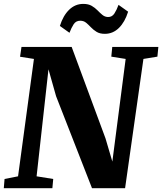

<svg xmlns="http://www.w3.org/2000/svg" viewBox="-25 -990 853 1010"><path d="M-5 0 -1 -48.5 70 -62.5 153.5 -680 80.5 -691.5 88 -743H352L530 -262L566 -140L636 -680L560.5 -692L565.5 -743H808L803 -692L729.5 -680L633 0H459L270 -484L230 -625.5L167.5 -62.5L255 -48.5L250.5 0ZM526.5 -812Q500 -812 483 -822.5Q466 -833 453.2 -846.5Q440.5 -860 427.8 -870.5Q415 -881 397 -881Q374.5 -881 362.5 -862.5Q350.5 -844 340.5 -817.5L290 -853.5Q307 -908 338.8 -938.8Q370.5 -969.5 413 -969.5Q440 -969.5 457.5 -959.2Q475 -949 488 -935.5Q501 -922 513.8 -911.5Q526.5 -901 543 -900.5Q564.5 -900 576.8 -919Q589 -938 598.5 -964.5L649 -928.5Q632 -874 600.5 -843Q569 -812 526.5 -812Z"/></svg>

Font: Merriweather 28pt Black
Style: Italic
Weight: 900
Italic angle: -7.8°
Version: Version 2.101